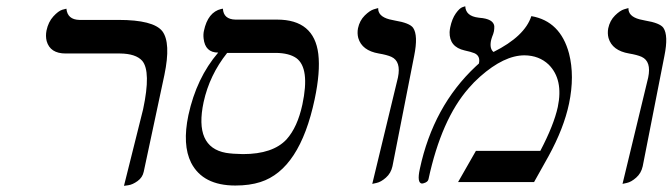

<svg xmlns="http://www.w3.org/2000/svg" viewBox="-20 -585 2161 617"><path d="M378.4 12.2 439.9 -233.9Q465.8 -355.5 437 -389.6Q416.5 -412.6 365.7 -413.1H190.9Q141.1 -413.1 129.9 -453.1Q126 -469.2 129.4 -486.8Q135.3 -514.6 151.4 -532.2Q167.5 -549.8 180.2 -553.7L193.4 -557.1Q196.8 -522 234.9 -521H360.8Q472.7 -521 501.5 -484.9Q529.8 -447.8 508.3 -344.2L441.9 -33.2Q438 -14.6 422.1 -3.2Q406.2 8.3 392.1 10.3Z M866.2 -415H710Q653.3 -343.8 634.3 -256.8Q603.5 -112.3 706.1 -93.8Q727.1 -90.3 760.7 -89.8Q856.9 -89.8 900.9 -137.2Q936 -176.3 951.7 -249Q976.6 -366.2 932.1 -398.4Q908.7 -414.6 866.2 -415ZM736.3 11.2Q631.8 11.2 594.2 -62Q565.4 -119.6 585.4 -214.8Q611.3 -334.5 681.2 -416Q639.2 -416 634.3 -461.4Q632.8 -474.6 635.3 -485.8Q647.9 -545.9 690.9 -556.2Q690.9 -556.2 696.3 -557.1Q698.2 -522.9 736.8 -522H870.6Q989.3 -522 1002.9 -411.6Q1009.8 -354 991.2 -266.1Q943.4 -40.5 816.9 0Q782.2 11.2 736.3 11.2Z M1176.3 5.9 1258.8 -335.9Q1269.5 -387.7 1237.8 -402.3Q1223.6 -408.7 1197.3 -413.1Q1143.1 -422.4 1131.3 -462.9Q1127.4 -478 1130.4 -494.1Q1135.7 -519 1152.1 -535.2Q1168.5 -551.3 1181.6 -555.2L1195.3 -559.1Q1194.3 -532.7 1231 -522.9Q1237.3 -521.5 1249 -519Q1296.4 -511.2 1307.6 -495.6Q1324.2 -471.2 1311 -405.8L1241.2 -50.8Q1236.3 -28.3 1220.2 -14.2Q1204.1 0 1189.9 2.9Z M1687.5 -533.2Q1780.8 -517.1 1808.6 -413.1Q1827.1 -340.8 1808.6 -252Q1792 -172.9 1742.7 -83L1696.3 0H1452.1L1509.3 -100.1H1716.3Q1759.8 -183.1 1772.5 -241.2Q1791 -329.6 1743.2 -377.4Q1712.4 -406.7 1665.5 -407.2Q1600.1 -407.2 1522.9 -338.9Q1502.9 -321.3 1486.3 -301.8Q1398.4 -201.7 1356.9 -8.8Q1355 0 1341.3 3.9Q1337.9 4.9 1335.9 4.9Q1319.3 2.9 1329.1 -42Q1372.1 -243.7 1509.3 -372.1Q1514.6 -377 1519 -380.9Q1524.4 -405.3 1504.4 -414.1Q1493.7 -418.5 1473.1 -422.9Q1423.8 -434.1 1424.8 -481.9Q1425.3 -489.7 1426.8 -497.1Q1432.6 -524.9 1444.8 -542Q1457 -559.1 1466.3 -562L1475.1 -564.9Q1476.6 -533.2 1517.6 -528.3Q1520 -527.8 1521.5 -527.8Q1564.9 -524.4 1568.4 -501.5Q1568.8 -493.7 1567.4 -484.9Q1565.4 -475.6 1561.5 -466.8Q1558.6 -458.5 1557.6 -453.1Q1553.2 -428.2 1565.9 -418Q1666.5 -468.3 1687.5 -533.2Z M1980.5 5.9 2063 -335.9Q2073.7 -387.7 2042 -402.3Q2027.8 -408.7 2001.5 -413.1Q1947.3 -422.4 1935.5 -462.9Q1931.6 -478 1934.6 -494.1Q1939.9 -519 1956.3 -535.2Q1972.7 -551.3 1985.8 -555.2L1999.5 -559.1Q1998.5 -532.7 2035.2 -522.9Q2041.5 -521.5 2053.2 -519Q2100.6 -511.2 2111.8 -495.6Q2128.4 -471.2 2115.2 -405.8L2045.4 -50.8Q2040.5 -28.3 2024.4 -14.2Q2008.3 0 1994.1 2.9Z"/></svg>

Font: Linux Biolinum Capitals O
Style: Italic Samll Caps
Weight: 400
Italic angle: -12°
Designer: Philipp H. Poll
Foundry: Philipp H. Poll
Version: Version 0.6.2